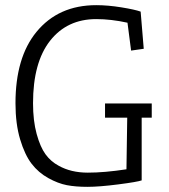

<svg xmlns="http://www.w3.org/2000/svg" viewBox="-20 -720 654 744"><path d="M387 -264V-319H568V-264H529V-21Q512 -15 438.5 -5.5Q365 4 319 4Q273 4 239 -2.5Q205 -9 167 -30Q129 -51 102.5 -85.5Q76 -120 58 -180Q40 -240 40 -320Q40 -497 121 -596Q206 -700 353 -700Q398 -700 450.5 -691.5Q503 -683 525 -675L537 -531L488 -524L474 -632Q410 -646 353 -646Q240 -646 174 -562Q108 -478 108 -320Q108 -252 122 -201Q136 -150 156.5 -122Q177 -94 207 -78Q255 -51 320 -51Q385 -51 470 -64L473 -264Z"/></svg>

Font: Antic Slab
Style: Regular
Weight: 400
Designer: Santiago Orozco
Foundry: Santiago Orozco
Version: Version 001.001